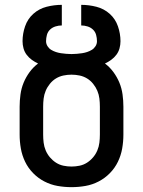

<svg xmlns="http://www.w3.org/2000/svg" viewBox="-20 -760 590 792"><path d="M275 12Q246 12 217.5 7Q189 2 163 -11.5Q137 -25 116.5 -46Q96 -67 83.5 -93Q71 -119 66 -147.5Q61 -176 61 -205V-320Q61 -345 64.5 -370.5Q68 -396 77.5 -419Q87 -442 102 -462.5Q117 -483 137 -498Q124 -504 111.5 -513Q99 -522 90 -534Q81 -546 77 -560.5Q73 -575 73 -590Q73 -621 83.5 -651.5Q94 -682 117.5 -703Q141 -724 172 -732Q203 -740 235 -740V-655Q222 -655 209 -651Q196 -647 186.5 -638Q177 -629 173.5 -616Q170 -603 170 -590Q170 -579 176 -569.5Q182 -560 191 -554.5Q200 -549 210.5 -545.5Q221 -542 231.5 -540.5Q242 -539 253 -538Q264 -537 275 -537Q286 -537 297 -538Q308 -539 318.5 -540.5Q329 -542 339.5 -545.5Q350 -549 359 -554.5Q368 -560 374 -569.5Q380 -579 380 -590Q380 -603 376.5 -616Q373 -629 363.5 -638Q354 -647 341 -651Q328 -655 315 -655V-740Q347 -740 378 -732Q409 -724 432.5 -703Q456 -682 466.5 -651.5Q477 -621 477 -590Q477 -575 473 -560.5Q469 -546 460 -534Q451 -522 438.5 -513Q426 -504 413 -498Q433 -483 448 -462.5Q463 -442 472.5 -419Q482 -396 485.5 -370.5Q489 -345 489 -320V-205Q489 -176 484 -147.5Q479 -119 466.5 -93Q454 -67 433.5 -46Q413 -25 387 -11.5Q361 2 332.5 7Q304 12 275 12ZM275 -73Q292 -73 308.5 -76.5Q325 -80 339 -89Q353 -98 364 -111Q375 -124 381.5 -139.5Q388 -155 390 -171.5Q392 -188 392 -205V-320Q392 -337 390 -353.5Q388 -370 381.5 -385.5Q375 -401 364 -414.5Q353 -428 339 -436.5Q325 -445 308.5 -448.5Q292 -452 275 -452Q258 -452 241.5 -448.5Q225 -445 211 -436.5Q197 -428 186 -414.5Q175 -401 168.5 -385.5Q162 -370 160 -353.5Q158 -337 158 -320V-205Q158 -188 160 -171.5Q162 -155 168.5 -139.5Q175 -124 186 -111Q197 -98 211 -89Q225 -80 241.5 -76.5Q258 -73 275 -73Z"/></svg>

Font: Lode Dark Term
Style: Bold
Weight: 700
Monospace: yes
Designer: Belleve Invis
Foundry: Belleve Invis
Version: Version 29.2.0